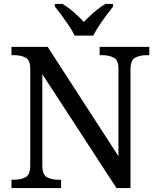

<svg xmlns="http://www.w3.org/2000/svg" viewBox="-20 -951 803 971"><path d="M38 0V-42H51Q85 -42 109 -54.5Q133 -67 133 -114V-604Q133 -648 108.5 -660Q84 -672 51 -672H38V-714H221L579 -161V-604Q579 -648 554.5 -660Q530 -672 497 -672H484V-714H735V-672H722Q688 -672 664 -659.5Q640 -647 640 -600V0H569L194 -576V-114Q194 -67 218 -54.5Q242 -42 276 -42H289V0ZM357 -771Q347 -794 329 -820.5Q311 -847 292 -873Q273 -899 257 -918V-931H296Q325 -914 353.5 -889Q382 -864 404 -840Q419 -856 437 -872.5Q455 -889 474.5 -904.5Q494 -920 513 -931H552V-918Q537 -899 517.5 -873Q498 -847 480.5 -820.5Q463 -794 452 -771Z"/></svg>

Font: Noto Serif NP Hmong
Style: Regular
Weight: 400
Designer: Dalton Maag Ltd
Foundry: Dalton Maag Ltd
Version: Version 1.001